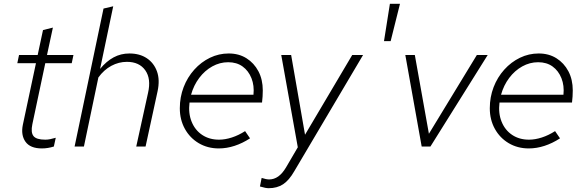

<svg xmlns="http://www.w3.org/2000/svg" viewBox="-20 -770 3075 1009"><path d="M200 10Q139 10 114 -25Q89 -60 100 -114L169 -438H71L80 -481H178L206 -612L258 -625L227 -481H366L357 -438H218L150 -117Q141 -74 156 -55Q171 -36 218 -36Q231 -36 243 -38.5Q255 -41 273 -46L263 0Q247 5 231.5 7.5Q216 10 200 10Z M372 0 524 -725 575 -737 506 -408Q539 -448 577 -468.5Q615 -489 660 -489Q714 -489 751.5 -464Q789 -439 805 -394.5Q821 -350 808 -290L745 0H696L758 -282Q775 -356 743.5 -400.5Q712 -445 647 -445Q604 -445 565 -424Q526 -403 497 -363L421 0Z M1130 10Q1071 10 1024.5 -17.5Q978 -45 951.5 -93Q925 -141 925 -201Q925 -260 945 -312Q965 -364 1001 -404Q1037 -444 1083.5 -466.5Q1130 -489 1182 -489Q1235 -489 1275 -464Q1315 -439 1338 -395.5Q1361 -352 1361 -295Q1361 -279 1360 -263.5Q1359 -248 1357 -231H976Q969 -175 987 -130.5Q1005 -86 1042.5 -61Q1080 -36 1131 -36Q1163 -36 1198.5 -47.5Q1234 -59 1268 -81L1294 -43Q1254 -17 1212.5 -3.5Q1171 10 1130 10ZM984 -272H1312Q1317 -320 1301.5 -359Q1286 -398 1255 -420.5Q1224 -443 1179 -443Q1135 -443 1095.5 -421Q1056 -399 1027 -360.5Q998 -322 984 -272Z M1392 219Q1384 219 1373.5 217Q1363 215 1346 210L1355 165Q1367 169 1377 171Q1387 173 1394 173Q1420 173 1442 157.5Q1464 142 1483 110L1545 4L1458 -481H1510L1583 -62L1831 -481H1888L1527 129Q1499 178 1467.5 198.5Q1436 219 1392 219Z M1998 -554 2029 -750H2082L2033 -554Z M2196 0 2110 -481H2160L2234 -67L2486 -481H2543L2242 0Z M2759 10Q2700 10 2653.5 -17.5Q2607 -45 2580.5 -93Q2554 -141 2554 -201Q2554 -260 2574 -312Q2594 -364 2630 -404Q2666 -444 2712.5 -466.5Q2759 -489 2811 -489Q2864 -489 2904 -464Q2944 -439 2967 -395.5Q2990 -352 2990 -295Q2990 -279 2989 -263.5Q2988 -248 2986 -231H2605Q2598 -175 2616 -130.5Q2634 -86 2671.5 -61Q2709 -36 2760 -36Q2792 -36 2827.5 -47.5Q2863 -59 2897 -81L2923 -43Q2883 -17 2841.5 -3.5Q2800 10 2759 10ZM2613 -272H2941Q2946 -320 2930.5 -359Q2915 -398 2884 -420.5Q2853 -443 2808 -443Q2764 -443 2724.5 -421Q2685 -399 2656 -360.5Q2627 -322 2613 -272Z"/></svg>

Font: Red Hat Text VF
Style: Italic
Weight: 300
Italic angle: -12°
Designer: Pentagram, MCKL
Foundry: Pentagram, MCKL
Version: Version 1.023